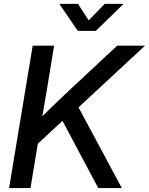

<svg xmlns="http://www.w3.org/2000/svg" viewBox="-20 -961 761 981"><path d="M134.3 -190.4 152.8 -322.8Q183.1 -353.5 212.6 -382.8Q242.2 -412.1 272.5 -441.2Q302.7 -470.2 334 -499.5L578.6 -727.5H720.7L355 -388.2L347.7 -388.7ZM26.4 0 147 -727.5H256.3L217.8 -492.2L189.5 -327.6L181.2 -274.9L135.7 0ZM481.9 0 291.5 -358.4 364.7 -442.9 602.5 0ZM378.4 -941.4 433.1 -856.9 515.1 -941.4H610.8L610.4 -940.4L469.7 -803.2H377.4L283.7 -940.4L284.2 -941.4Z"/></svg>

Font: Inter 28pt Medium
Style: Italic
Weight: 500
Italic angle: -9.3988°
Designer: Rasmus Andersson
Foundry: rsms
Version: Version 4.001;git-66647c0bb